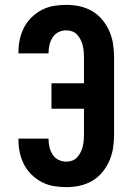

<svg xmlns="http://www.w3.org/2000/svg" viewBox="-20 -763 540 791"><path d="M253 8Q227 8 201 3.5Q175 -1 152 -13Q129 -25 110 -43.5Q91 -62 79 -85.5Q67 -109 61.5 -134.5Q56 -160 56 -186V-192H180V-189Q180 -173 184 -156.5Q188 -140 197 -126Q206 -112 221 -104.5Q236 -97 253 -97Q266 -97 278 -101.5Q290 -106 298.5 -115.5Q307 -125 312.5 -136.5Q318 -148 321 -160Q324 -172 325 -185Q326 -198 326 -210V-315H192V-420H326V-525Q326 -537 325 -550Q324 -563 321 -575Q318 -587 312.5 -598.5Q307 -610 298.5 -619.5Q290 -629 278 -633.5Q266 -638 253 -638Q236 -638 221 -630.5Q206 -623 197 -609Q188 -595 184 -578.5Q180 -562 180 -546V-543H56V-549Q56 -575 61.5 -600.5Q67 -626 79 -649.5Q91 -673 110 -691.5Q129 -710 152 -722Q175 -734 201 -738.5Q227 -743 253 -743Q281 -743 308.5 -737Q336 -731 360 -717Q384 -703 402 -681Q420 -659 431 -633.5Q442 -608 446 -580.5Q450 -553 450 -525V-210Q450 -182 446 -154.5Q442 -127 431 -101.5Q420 -76 402 -54Q384 -32 360 -18Q336 -4 308.5 2Q281 8 253 8Z"/></svg>

Font: Iosevka Extrabold
Style: Regular
Weight: 800
Monospace: yes
Designer: Belleve Invis
Foundry: Belleve Invis
Version: Version 32.5.0; ttfautohint (v1.8.4)